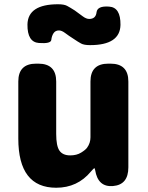

<svg xmlns="http://www.w3.org/2000/svg" viewBox="-20 -868 694 902"><path d="M244 14Q66 14 66 -217V-485Q66 -569 150 -569H160Q244 -569 244 -485V-239Q244 -182 259.5 -160Q275 -138 310 -138Q340 -138 361 -151Q382 -164 389 -174Q405 -196 405 -223V-485Q405 -569 489 -569H499Q583 -569 583 -485V-82Q583 0 511 6Q440 12 427 -69Q425 -78 423 -78Q421 -78 407 -62Q344 14 244 14ZM403 -656Q375 -656 361 -663.5Q347 -671 325 -686Q303 -700 286.5 -712.5Q270 -725 257 -725Q240 -725 231.5 -712Q223 -699 221 -680.5Q219 -662 163 -666Q108 -670 109 -753Q111 -848 253 -848Q281 -848 295 -840.5Q309 -833 331 -819Q352 -804 368.5 -791.5Q385 -779 399 -779Q430 -779 433.5 -810Q437 -841 492 -837Q547 -834 546 -751Q544 -656 403 -656Z"/></svg>

Font: Resource Han Rounded TW Heavy
Style: Regular
Weight: 900
Designer: Cyano Hao (round all glyphs); Ryoko NISHIZUKA 西塚涼子 (kana, bopomofo & ideographs); Paul D. Hunt (Latin, Greek & Cyrillic)
Foundry: Cyano Hao
Version: 0.990